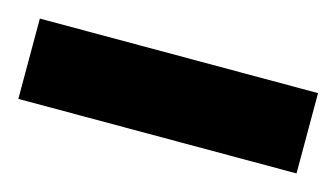

<svg xmlns="http://www.w3.org/2000/svg" viewBox="-32 -72 445 254"><g transform="rotate(15 190.5 55.0)"><path d="M0 110V0H381V110Z"/></g></svg>

Font: Radio Canada Condensed SemiBold
Style: Regular
Weight: 600
Width: 3
Designer: Charles Daoud, Etienne Aubert Bonn, Alexandre Saumier Demers, Jacques Le Bailly
Foundry: Radio-Canada
Version: Version 2.104; ttfautohint (v1.8.4.7-5d5b);gftools[0.9.28.de